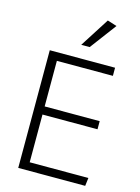

<svg xmlns="http://www.w3.org/2000/svg" viewBox="-140 -1042 814 1119"><g transform="rotate(15 266.5 -482.5)"><path d="M479 -661H141V-386H473V-337H141V-49H495L489 0H85V-710H479ZM254 -788 367 -965 424 -947 305 -788Z"/></g></svg>

Font: Livvic Light
Style: Regular
Weight: 300
Designer: Jacques Le Bailly, Baron von Fonthausen
Version: Version 1.001; ttfautohint (v1.8.2)